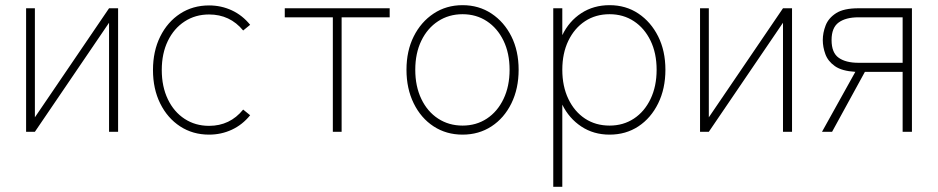

<svg xmlns="http://www.w3.org/2000/svg" viewBox="-20 -510 3631 743"><path d="M81 0V-478H115V-56L402 -478H437V0H402V-422L115 0Z M789 11Q726 11 677 -21Q628 -53 600 -109.5Q572 -166 572 -239Q572 -312 600 -368.5Q628 -425 677 -457Q726 -489 789 -489Q836 -489 877 -470Q918 -451 948 -414L921 -392Q870 -454 789 -454Q736 -454 694.5 -427Q653 -400 629.5 -351.5Q606 -303 606 -239Q606 -175 629.5 -126Q653 -77 694.5 -50Q736 -23 789 -23Q870 -23 921 -86L948 -64Q918 -27 877 -8Q836 11 789 11Z M1268 0V-443H1082V-478H1488V-443H1302V0Z M1770 11Q1707 11 1658 -21Q1609 -53 1581 -110Q1553 -167 1553 -240Q1553 -313 1581 -369Q1609 -425 1658 -457.5Q1707 -490 1770 -490Q1833 -490 1882 -457.5Q1931 -425 1959 -369Q1987 -313 1987 -240Q1987 -167 1959 -110Q1931 -53 1882 -21Q1833 11 1770 11ZM1770 -24Q1823 -24 1864 -51Q1905 -78 1928.5 -127Q1952 -176 1952 -240Q1952 -304 1928.5 -352.5Q1905 -401 1864 -428Q1823 -455 1770 -455Q1717 -455 1675.5 -428Q1634 -401 1610.5 -352.5Q1587 -304 1587 -240Q1587 -176 1610.5 -127Q1634 -78 1675.5 -51Q1717 -24 1770 -24Z M2121 213V-478H2156V-374Q2182 -428 2229.5 -459Q2277 -490 2339 -490Q2402 -490 2450.5 -457.5Q2499 -425 2527 -369Q2555 -313 2555 -240Q2555 -167 2527 -110Q2499 -53 2450.5 -21Q2402 11 2339 11Q2277 11 2229.5 -20.5Q2182 -52 2156 -105V213ZM2339 -24Q2392 -24 2433 -51Q2474 -78 2497.5 -127Q2521 -176 2521 -240Q2521 -304 2497.5 -352.5Q2474 -401 2433 -428Q2392 -455 2339 -455Q2285 -455 2244 -428Q2203 -401 2179.5 -352.5Q2156 -304 2156 -240Q2156 -176 2179.5 -127Q2203 -78 2244 -51Q2285 -24 2339 -24Z M2689 0V-478H2723V-56L3010 -478H3045V0H3010V-422L2723 0Z M3161 0 3290 -232Q3238 -235 3211 -254Q3184 -273 3174 -300.5Q3164 -328 3164 -355Q3164 -383 3175 -411.5Q3186 -440 3215.5 -459Q3245 -478 3302 -478H3509V0H3473V-232H3327L3200 0ZM3302 -267H3473V-443H3302Q3253 -443 3225.5 -423Q3198 -403 3198 -355Q3198 -306 3225.5 -286.5Q3253 -267 3302 -267Z"/></svg>

Font: Zen Kaku Gothic Antique Light
Style: Regular
Weight: 300
Designer: Yoshimichi Ohira
Foundry: Positype
Version: Version 1.001